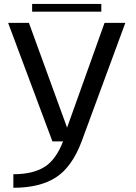

<svg xmlns="http://www.w3.org/2000/svg" viewBox="-20 -704 679 956"><path d="M241 0 20.5 -590H124L314 -68.5L500.5 -590H604L386.5 0Q339 127 258.8 179Q178.5 231 46.5 231V163.5Q143 163.5 201 127.5Q258.5 92 294 0ZM140 -646V-684.5H484.5V-646Z"/></svg>

Font: Anybody ExtraExpanded
Style: Regular
Weight: 400
Width: 8
Designer: Tyler Finck
Foundry: Etcetera Type Company
Version: Version 1.010; ttfautohint (v1.8.3) -l 8 -r 50 -G 200 -x 14 